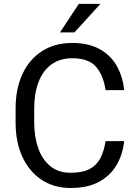

<svg xmlns="http://www.w3.org/2000/svg" viewBox="-20 -937 691 967"><path d="M511.7 -226.1H605.5Q598.1 -158.7 566.9 -105.5Q535.6 -52.2 478.5 -21.2Q421.4 9.8 335.9 9.8Q252.4 9.8 190.2 -31Q127.9 -71.8 93.3 -146Q58.6 -220.2 58.6 -319.8V-390.6Q58.6 -490.2 93.3 -564.5Q127.9 -638.7 192.1 -679.7Q256.3 -720.7 344.2 -720.7Q424.8 -720.7 480.5 -690.4Q536.1 -660.2 567.1 -606.7Q598.1 -553.2 605.5 -482.9H511.7Q501 -557.1 463.9 -600.3Q426.8 -643.6 344.2 -643.6Q281.2 -643.6 238.5 -612.1Q195.8 -580.6 174.1 -523.9Q152.3 -467.3 152.3 -391.6V-319.8Q152.3 -250 171.9 -192.6Q191.4 -135.3 232.2 -101.1Q272.9 -66.9 335.9 -66.9Q396 -66.9 431.6 -85.9Q467.3 -105 485.6 -140.6Q503.9 -176.3 511.7 -226.1ZM282.2 -773.9 377 -917.5H485.8L355 -773.9Z"/></svg>

Font: Vazirmatn
Style: Regular
Weight: 400
Designer: Saber Rastikerdar
Foundry: Saber Rastikerdar
Version: Version 33.003;September 2, 2022;FontCreator 14.0.0.2862 64-